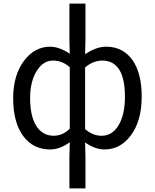

<svg xmlns="http://www.w3.org/2000/svg" viewBox="-20 -816 860 1065"><path d="M365 54 367 -27Q312 13 258 13Q164 13 109 -61Q53 -137 53 -271Q53 -399 114 -480Q173 -557 258 -557Q308 -557 367 -518L365 -597V-796H454V-597L452 -515Q513 -557 569 -557Q663 -557 716 -481Q766 -408 766 -280Q766 -145 705 -64Q647 13 560 13Q507 13 452 -26L454 54V229H365ZM367 -102V-443Q326 -480 274 -480Q219 -480 184 -423Q147 -364 147 -272Q147 -173 181 -118Q216 -63 278 -63Q327 -63 367 -102ZM637 -120Q673 -179 673 -279Q673 -480 547 -480Q497 -480 452 -442V-100Q494 -63 544 -63Q602 -63 637 -120Z"/></svg>

Font: 思源黑体R
Style: Regular
Weight: 400
Designer: Ryoko NISHIZUKA  (kana & ideographs); Paul D. Hunt (Latin, Greek & Cyrillic); Wenlong ZHANG  (bopomofo); Sandoll Communi
Foundry: Adobe Systems Incorporated
Version: Version 1.00 June 24, 2014, initial release